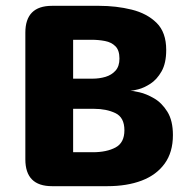

<svg xmlns="http://www.w3.org/2000/svg" viewBox="-20 -639 659 659"><path d="M427.5 -327.5Q435.5 -327.5 458.8 -322.2Q482 -317 508.8 -301.5Q535.5 -286 554.5 -255.5Q573.5 -225 573.5 -175.5Q573.5 -116.5 545.2 -77.5Q517 -38.5 466.5 -19.2Q416 0 348.5 0H158.5Q67 0 67 -92V-527Q67 -619 158.5 -619H320.5Q379 -619 431.8 -606Q484.5 -593 517.5 -560.5Q550.5 -528 550.5 -467.5Q550.5 -422 534.5 -394Q518.5 -366 496.5 -351.8Q474.5 -337.5 454.8 -332.5Q435 -327.5 427.5 -327.5ZM231 -502.5V-369H297.5Q321 -369 342 -375.2Q363 -381.5 376.5 -396.5Q390 -411.5 390 -438Q390 -466.5 376.2 -480.2Q362.5 -494 340.5 -498.2Q318.5 -502.5 293.5 -502.5ZM298.5 -116.5Q346 -116.5 376.5 -132.8Q407 -149 407 -192Q407 -236 376 -250.8Q345 -265.5 303 -265.5H231V-116.5Z"/></svg>

Font: Sono Monospace
Style: Bold
Weight: 700
Designer: Tyler Finck
Foundry: Tyler Finck
Version: Version 2.112